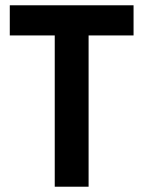

<svg xmlns="http://www.w3.org/2000/svg" viewBox="-20 -706 541 726"><path d="M187 0V-572H17V-686H485V-572H315V0Z"/></svg>

Font: AXENEO7
Style: Regular
Weight: 400
Designer: Hector Gatti, Simon Guibord
Foundry: Omnibus-Type, Jean-Christophe Thérien
Version: Version 1.000